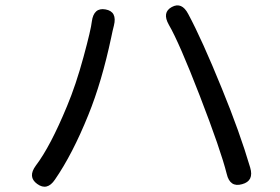

<svg xmlns="http://www.w3.org/2000/svg" viewBox="-20 -711 1040 713"><path d="M184 -44Q155 -1 118 -28Q82 -54 113 -96Q167 -167 229 -317Q262 -396 290 -499Q318 -602 321 -631Q328 -684 372 -676Q416 -668 403 -616Q398 -597 393 -572Q358 -407 308 -284Q249 -138 184 -44ZM879 -27Q834 -14 822 -65Q800 -153 722 -355Q645 -554 607 -619Q581 -665 618 -685Q655 -705 679 -659Q730 -564 804 -382Q870 -221 909 -89Q924 -39 879 -27Z"/></svg>

Font: Resource Han Rounded KR
Style: Regular
Weight: 400
Designer: Cyano Hao (round all glyphs); Ryoko NISHIZUKA 西塚涼子 (kana, bopomofo & ideographs); Paul D. Hunt (Latin, Greek & Cyrillic)
Foundry: Cyano Hao
Version: 0.990